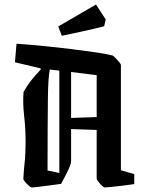

<svg xmlns="http://www.w3.org/2000/svg" viewBox="-20 -818 642 848"><path d="M84 -412Q99 -439 117.5 -462.5Q136 -486 160 -511L159 -516L46 -543L53 -625Q110 -621 175 -614.5Q240 -608 300.5 -600.5Q361 -593 408 -586Q455 -579 476 -573Q479 -573 488 -564Q497 -555 505.5 -545Q514 -535 514 -531V-66L573 -49V-5Q556 -2 526.5 1.5Q497 5 472 7.5Q447 10 442 10Q437 9 429 1Q421 -7 414.5 -15.5Q408 -24 407 -28V-244L294 -248V-105Q294 -91 272 -48L250 -6Q238 -4 217.5 -1.5Q197 1 175.5 4Q154 7 138.5 8.5Q123 10 120 10Q115 9 106.5 1.5Q98 -6 91 -14.5Q84 -23 83 -27Q85 -66 89 -102Q93 -138 93 -191Q93 -251 86.5 -307.5Q80 -364 84 -412ZM190 -65 242 -54V-506L200 -511Q196 -491 194 -460Q192 -429 191.5 -379Q191 -329 190.5 -252.5Q190 -176 190 -65ZM407 -486 294 -500V-297L407 -301ZM253 -660 237 -701 404 -798 447 -732 440 -702Q402 -692 349.5 -680.5Q297 -669 253 -660Z"/></svg>

Font: Grenze Gotisch Medium
Style: Regular
Weight: 500
Designer: Renata Polastri
Foundry: Omnibus-Type
Version: Version 1.001